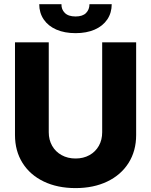

<svg xmlns="http://www.w3.org/2000/svg" viewBox="-20 -915 743 944"><path d="M649.4 -707V-251Q649.4 -172.9 612.1 -113.8Q574.7 -54.7 507.3 -22.5Q439.9 9.8 351.6 9.8Q262.7 9.8 195.3 -22.5Q127.9 -54.7 90.8 -113.8Q53.7 -172.9 53.7 -251V-707H219.7V-264.6Q219.7 -227.5 236.3 -198.2Q252.9 -168.9 283 -152.3Q313 -135.7 351.6 -135.7Q390.1 -135.7 419.9 -152.3Q449.7 -168.9 466.1 -198.2Q482.4 -227.5 482.4 -264.6V-707ZM351.6 -752Q297.4 -752 257.1 -769.5Q216.8 -787.1 194.8 -819.6Q172.9 -852.1 172.9 -894.5H282.2Q281.2 -869.1 298.6 -851.6Q315.9 -834 351.6 -834Q386.2 -834 403.1 -851.1Q419.9 -868.2 419.9 -894.5H529.3Q529.3 -852.1 507.6 -819.6Q485.8 -787.1 445.6 -769.5Q405.3 -752 351.6 -752Z"/></svg>

Font: Pretendard ExtraBold
Style: Regular
Weight: 800
Designer: Base glyphs from Inter by Rasmus Andersson; Hangeul glyphs from Noto Sans CJK(Source Han Sans) by Jang Soo-young and Kan
Foundry: Kil Hyung-jin
Version: Version 1.309